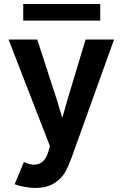

<svg xmlns="http://www.w3.org/2000/svg" viewBox="-20 -719 602 952"><path d="M404.3 -522.9H545.4L335 62.5Q319.3 105.5 302.5 135.5Q285.6 165.5 249.3 189.2Q212.9 212.9 153.8 212.9Q128.4 212.9 100.1 207.3Q71.8 201.7 52.7 194.3L98.6 84Q110.4 90.3 123.8 94Q137.2 97.7 148.4 97.7Q201.7 97.7 220.2 31.2L227.5 5.4L22.5 -522.9H164.6L261.7 -224.6L287.1 -139.6H290.5L314.5 -224.6ZM95.2 -616.7V-699.2H477.1V-616.7Z"/></svg>

Font: Reddit Mono
Style: Bold
Weight: 700
Designer: Stephen Hutchings
Foundry: Reddit
Version: Version 1.009